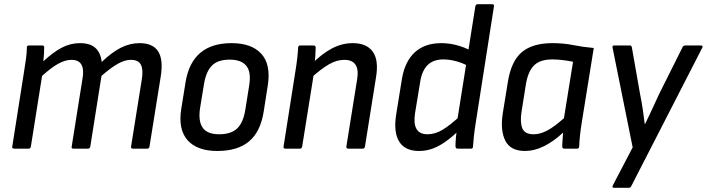

<svg xmlns="http://www.w3.org/2000/svg" viewBox="-20 -703 3343 908"><path d="M47 0Q36 0 38 -10L94 -366Q99 -396 103 -425.5Q107 -455 107 -479Q107 -488 117 -488H179Q189 -488 189 -480Q189 -464 188 -448Q187 -432 185 -413Q231 -456 272 -477.5Q313 -499 358 -499Q406 -499 431 -476.5Q456 -454 461 -410Q508 -455 551 -477Q594 -499 640 -499Q703 -499 728 -460Q753 -421 740 -340L687 -10Q685 0 677 0H608Q598 0 600 -11L651 -330Q658 -375 646 -397.5Q634 -420 599 -420Q570 -420 536.5 -401Q503 -382 460 -344L407 -10Q405 0 396 0H327Q317 0 319 -10L370 -330Q378 -375 365 -397.5Q352 -420 318 -420Q289 -420 256 -402Q223 -384 179 -344L126 -10Q124 0 116 0Z M1008 11Q912 11 867 -40Q822 -91 837 -187L858 -317Q889 -499 1075 -499Q1169 -499 1215 -449.5Q1261 -400 1247 -303L1227 -175Q1212 -80 1158 -34.5Q1104 11 1008 11ZM1017 -68Q1072 -68 1101 -95Q1130 -122 1140 -183L1158 -296Q1169 -361 1145.5 -391Q1122 -421 1066 -421Q1011 -421 983 -393.5Q955 -366 945 -307L926 -191Q917 -130 938.5 -99Q960 -68 1017 -68Z M1627 0Q1617 0 1618 -10L1669 -328Q1684 -420 1608 -420Q1573 -420 1536 -399Q1499 -378 1446 -330L1454 -400Q1501 -448 1549 -473.5Q1597 -499 1648 -499Q1714 -499 1743 -458.5Q1772 -418 1758 -336L1706 -10Q1704 0 1696 0ZM1330 0Q1319 0 1321 -10L1377 -366Q1382 -395 1385.5 -426.5Q1389 -458 1390 -478Q1390 -488 1401 -488H1462Q1472 -488 1473 -479Q1473 -464 1471 -436Q1469 -408 1466 -388V-366L1409 -10Q1407 0 1399 0Z M1961 11Q1895 11 1867.5 -34Q1840 -79 1854 -164L1881 -331Q1895 -413 1942 -456Q1989 -499 2067 -499Q2105 -499 2143 -488.5Q2181 -478 2206 -463L2197 -389Q2169 -405 2137 -413.5Q2105 -422 2077 -422Q2029 -422 2002 -395Q1975 -368 1967 -315L1943 -169Q1935 -119 1949.5 -93.5Q1964 -68 2002 -68Q2037 -68 2072.5 -89Q2108 -110 2161 -159L2154 -89Q2119 -56 2087.5 -33.5Q2056 -11 2025.5 0Q1995 11 1961 11ZM2144 0Q2135 0 2134 -11Q2134 -27 2136 -50.5Q2138 -74 2141 -92L2142 -131L2228 -673Q2230 -683 2239 -683H2307Q2318 -683 2316 -673L2229 -117Q2224 -86 2221 -57.5Q2218 -29 2217 -11Q2217 0 2208 0Z M2463 11Q2394 11 2369.5 -38Q2345 -87 2358 -169L2382 -317Q2398 -415 2448.5 -457Q2499 -499 2593 -499Q2645 -499 2689.5 -490Q2734 -481 2788 -476L2731 -122Q2726 -91 2723 -63.5Q2720 -36 2719 -10Q2719 0 2708 0H2649Q2639 0 2639 -10Q2639 -25 2640.5 -42Q2642 -59 2643 -76Q2598 -34 2552.5 -11.5Q2507 11 2463 11ZM2504 -68Q2535 -68 2568.5 -86Q2602 -104 2647 -144L2690 -411Q2666 -416 2640 -419Q2614 -422 2592 -422Q2536 -422 2507.5 -395.5Q2479 -369 2468 -310L2446 -172Q2439 -123 2450.5 -95.5Q2462 -68 2504 -68Z M2884 185Q2873 185 2878 174L2972 -6L2877 -477Q2874 -488 2885 -488H2959Q2966 -488 2968 -480L3007 -258Q3014 -224 3019.5 -188Q3025 -152 3029 -117H3031Q3048 -152 3064.5 -187.5Q3081 -223 3096 -256L3208 -480Q3211 -488 3221 -488H3294Q3300 -488 3302 -485Q3304 -482 3301 -477L2966 176Q2962 185 2954 185Z"/></svg>

Font: Sofia Sans Semi Condensed Medium
Style: Italic
Weight: 500
Italic angle: -9°
Version: Version 4.100